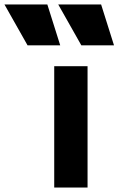

<svg xmlns="http://www.w3.org/2000/svg" viewBox="-200 -844 533 864"><path d="M71 -640 13 -824H-180L-76 -640ZM313 -640 255 -824H62L166 -640ZM194 0V-546H44V0Z"/></svg>

Font: Plus Jakarta Sans ExtraBold
Style: Regular
Weight: 800
Designer: Gumpita Rahayu
Foundry: Tokotype
Version: Version 2.071;gftools[0.9.30]